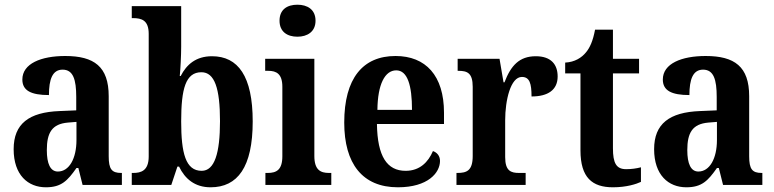

<svg xmlns="http://www.w3.org/2000/svg" viewBox="-20 -786 3288 816"><path d="M175 10C241 10 267 -18 305 -72H313L331 0H498V-51H495C455 -51 442 -67 442 -122V-377C442 -503 380 -548 257 -548C155 -548 75 -516 75 -448C75 -401 112 -382 188 -382C188 -449 203 -490 246 -490C291 -490 304 -448 304 -374V-317L233 -314C103 -309 38 -260 38 -152C38 -42 99 10 175 10ZM226 -57C194 -57 179 -90 179 -148C179 -222 201 -259 268 -265L305 -268V-191C305 -112 274 -57 226 -57Z M875 10C990 10 1054 -76 1054 -270C1054 -462 992 -547 881 -547C813 -547 773 -512 748 -463H744C747 -493 750 -550 750 -587V-760H540V-709H545C582 -709 612 -700 612 -642V-121C612 -60 579 -51 546 -51H540V0H708L734 -78H741C766 -26 808 10 875 10ZM837 -60C769 -60 750 -135 750 -270C750 -409 769 -479 836 -479C892 -479 915 -411 915 -271C915 -135 892 -60 837 -60Z M1244 -630C1286 -630 1321 -651 1321 -698C1321 -746 1286 -766 1244 -766C1201 -766 1168 -746 1168 -698C1168 -651 1201 -630 1244 -630ZM1108 0H1388V-51H1378C1342 -51 1316 -64 1316 -123V-536H1107V-485H1120C1155 -485 1180 -472 1180 -417V-122C1180 -64 1155 -51 1118 -51H1108Z M1671 10C1799 10 1850 -52 1850 -102C1850 -124 1837 -138 1820 -144C1800 -97 1764 -60 1704 -60C1625 -60 1584 -121 1582 -259H1867V-307C1867 -465 1789 -548 1661 -548C1522 -548 1443 -453 1443 -265C1443 -91 1520 10 1671 10ZM1731 -319H1584C1585 -428 1616 -487 1664 -487C1712 -487 1731 -423 1731 -319Z M1920 0H2214V-51H2186C2152 -51 2127 -59 2127 -118V-275C2127 -360 2150 -459 2198 -459C2231 -459 2239 -431 2239 -376C2309 -376 2350 -404 2350 -461C2350 -512 2322 -547 2257 -547C2187 -547 2151 -507 2124 -436H2120L2103 -536H1925V-485H1928C1966 -485 1989 -476 1989 -417V-123C1989 -60 1963 -51 1924 -51H1920Z M2585 10C2643 10 2685 -4 2704 -13V-75C2685 -70 2664 -67 2641 -67C2599 -67 2585 -93 2585 -156V-474H2696V-536H2585V-660H2509C2500 -612 2487 -583 2470 -563C2452 -541 2423 -522 2382 -520V-474H2447V-147C2447 -31 2497 10 2585 10Z M2897 10C2963 10 2989 -18 3027 -72H3035L3053 0H3220V-51H3217C3177 -51 3164 -67 3164 -122V-377C3164 -503 3102 -548 2979 -548C2877 -548 2797 -516 2797 -448C2797 -401 2834 -382 2910 -382C2910 -449 2925 -490 2968 -490C3013 -490 3026 -448 3026 -374V-317L2955 -314C2825 -309 2760 -260 2760 -152C2760 -42 2821 10 2897 10ZM2948 -57C2916 -57 2901 -90 2901 -148C2901 -222 2923 -259 2990 -265L3027 -268V-191C3027 -112 2996 -57 2948 -57Z"/></svg>

Font: Noto Serif Georgian Condensed Bold
Style: Regular
Weight: 700
Width: 3
Designer: Monotype Design Team, Akaki Razmadze
Foundry: Google LLC
Version: Version 2.003